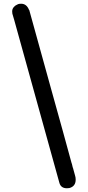

<svg xmlns="http://www.w3.org/2000/svg" viewBox="-20 -812 469 1025"><path d="M56 -705 46 -739Q45 -743 45 -751Q45 -764 53 -773.5Q61 -783 69 -786L77 -790Q82 -792 93 -792Q122 -792 135 -759H136Q173 -623 249 -351Q325 -79 362 58Q364 62 366 72Q368 82 370 86Q372 92 375.5 106Q379 120 381 126Q384 135 384 147Q384 183 350 192Q344 193 337 193Q305 193 297 164Q194 -206 56 -705Z"/></svg>

Font: Soda Fountain
Style: RegularOblique
Weight: 400
Version: Version 1.0